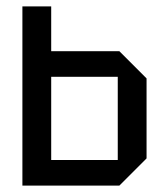

<svg xmlns="http://www.w3.org/2000/svg" viewBox="-20 -580 513 600"><path d="M50 0V-560H140V-420H353L438 -335V-85L353 0ZM140 -80H348V-340H140Z"/></svg>

Font: Tektur SemiCondensed
Style: Regular
Weight: 400
Width: 4
Designer: Adam Jagosz
Foundry: Adam Jagosz
Version: Version 1.005;gftools[0.9.30]